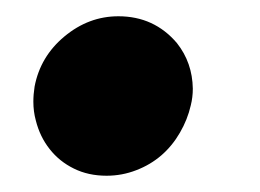

<svg xmlns="http://www.w3.org/2000/svg" viewBox="-20 -204 319 236"><path d="M111 12Q88.5 12 70.8 3.2Q53 -5.5 41 -20.8Q29 -36 24 -56Q21 -67 21 -79Q21 -88 22.5 -97.5Q29.5 -134.5 59.2 -159.2Q89 -184 125.5 -184Q169.5 -184 197.5 -151Q216.5 -127 217 -95Q217 -84.5 214.5 -74.5Q210.5 -57 201.2 -41Q192 -25 178.5 -13.2Q165 -1.5 147.5 5.2Q130 12 111 12Z"/></svg>

Font: Lucymar Sans ExtraBold
Style: Italic
Weight: 800
Italic angle: -10°
Foundry: The League of Moveable Type (original font) / Main changes by Cristiano Sobral with portions from Mirco Monsees
Version: Version 2.00;August 30, 2020;FontCreator 13.0.0.2681 64-bit